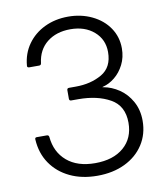

<svg xmlns="http://www.w3.org/2000/svg" viewBox="-86 -846 813 929"><g transform="rotate(-10 320.0 -381.5)"><path d="M52 -215V-217Q52 -225 61 -225H110Q120 -225 121 -215Q128 -140 179.5 -96Q231 -52 318 -52Q407 -52 458.5 -96.5Q510 -141 510 -217Q510 -300 447 -335.5Q384 -371 291 -371H256Q246 -371 246 -381V-423Q246 -433 256 -433H289Q363 -433 417.5 -464.5Q472 -496 472 -571Q472 -633 427 -672Q382 -711 311 -711Q242 -711 196.5 -675Q151 -639 143 -574Q142 -564 132 -564H83Q78 -564 75.5 -567Q73 -570 74 -574Q79 -633 111 -678Q143 -723 195 -748Q247 -773 311 -773Q375 -773 428 -747.5Q481 -722 511 -677.5Q541 -633 541 -577Q541 -533 523 -497.5Q505 -462 477 -439.5Q449 -417 420 -410Q416 -409 416 -408Q416 -407 420 -407Q460 -400 496.5 -375.5Q533 -351 556 -309.5Q579 -268 579 -215Q579 -149 546 -98Q513 -47 454 -18.5Q395 10 318 10Q242 10 183.5 -18Q125 -46 90.5 -96.5Q56 -147 52 -215Z"/></g></svg>

Font: Open Sauce Two Light
Style: Regular
Weight: 300
Designer: Alfredo Marco Pradil
Foundry: Creative Sauce Fz LLC
Version: Version 1.477